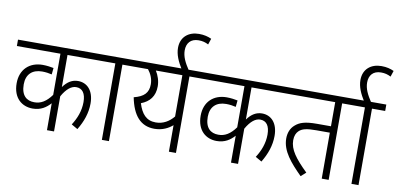

<svg xmlns="http://www.w3.org/2000/svg" viewBox="-81 -1153 2935 1419"><g transform="rotate(10 1387.0 -443.5)"><path d="M668 -574V-622H0V-574H327V-265C288 -211 247 -186 198 -187C141 -187 99 -220 99 -304C99 -380 144 -421 217 -421C244 -421 270 -417 290 -412L295 -461C276 -465 243 -470 213 -470C114 -470 46 -407 46 -303C46 -192 114 -139 194 -139C256 -139 295 -167 327 -202V0H380V-264C414 -324 450 -351 485 -351C532 -351 557 -316 557 -251C557 -184 533 -125 500 -74L547 -47C586 -111 610 -178 610 -250C610 -348 558 -398 491 -398C448 -398 412 -377 380 -333V-574Z M792 -574H891V-622H654V-574H739V0H792Z M1394 -622H877V-574H984C1006 -546 1024 -510 1024 -467C1024 -403 991 -370 916 -351C942 -219 1002 -148 1106 -148C1166 -148 1211 -172 1242 -199V0H1295V-574H1394ZM976 -317C1039 -341 1077 -386 1077 -461C1077 -502 1063 -542 1043 -574H1242V-264C1208 -223 1164 -196 1108 -196C1037 -196 1000 -240 976 -317Z M1230 -615H1284C1247 -671 1227 -712 1227 -759C1227 -811 1256 -849 1316 -849C1345 -849 1367 -843 1390 -831L1405 -876C1379 -888 1350 -896 1311 -896C1234 -896 1175 -851 1175 -768C1175 -717 1197 -668 1230 -615Z M2049 -574V-622H1381V-574H1708V-265C1669 -211 1628 -186 1579 -187C1522 -187 1480 -220 1480 -304C1480 -380 1525 -421 1598 -421C1625 -421 1651 -417 1671 -412L1676 -461C1657 -465 1624 -470 1594 -470C1495 -470 1427 -407 1427 -303C1427 -192 1495 -139 1575 -139C1637 -139 1676 -167 1708 -202V0H1761V-264C1795 -324 1831 -351 1866 -351C1913 -351 1938 -316 1938 -251C1938 -184 1914 -125 1881 -74L1928 -47C1967 -111 1991 -178 1991 -250C1991 -348 1939 -398 1872 -398C1829 -398 1793 -377 1761 -333V-574Z M2441 -574H2540V-622H2035V-574H2389V-393H2284C2195 -393 2155 -379 2123 -351C2092 -325 2079 -287 2079 -247C2079 -153 2148 -75 2232 9L2269 -24C2179 -112 2132 -173 2132 -243C2132 -277 2143 -299 2157 -313C2181 -337 2215 -345 2288 -345H2389V0H2441Z M2665 -574H2764V-622H2527V-574H2612V0H2665Z M2599 -615H2653C2616 -671 2596 -712 2596 -759C2596 -811 2625 -849 2685 -849C2714 -849 2736 -843 2759 -831L2774 -876C2748 -888 2719 -896 2680 -896C2603 -896 2544 -851 2544 -768C2544 -717 2566 -668 2599 -615Z"/></g></svg>

Font: Noto Sans SemiCondensed Light
Style: Regular
Weight: 300
Width: 4
Designer: Monotype Design Team
Foundry: Monotype Imaging Inc.
Version: Version 2.013